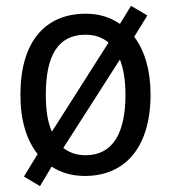

<svg xmlns="http://www.w3.org/2000/svg" viewBox="-20 -593 586 658"><path d="M496 -269C496 -352 476 -419 440 -467L485 -540L429 -573L391 -511C358 -534 319 -546 274 -546C133 -546 50 -448 50 -269C50 -182 70 -114 109 -65L62 12L117 45L157 -22C189 -1 227 10 271 10C411 10 496 -91 496 -269ZM137 -269C137 -401 178 -474 273 -474C305 -474 331 -465 352 -447L158 -142C143 -174 137 -217 137 -269ZM410 -269C410 -137 367 -61 273 -61C243 -61 217 -70 197 -86L391 -389C403 -358 410 -318 410 -269Z"/></svg>

Font: Noto Sans Sinhala SemiCondensed
Style: Regular
Weight: 400
Width: 4
Designer: Jelle Bosma - Monotype Design Team
Foundry: Monotype Imaging Inc.
Version: Version 2.006